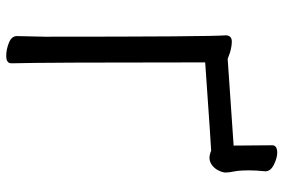

<svg xmlns="http://www.w3.org/2000/svg" viewBox="-166 -724 905 613"><g transform="rotate(90 286.5 -417.5)"><path d="M158.2 15.1Q138.2 15.1 116.7 6.6Q95.2 -2 95.2 -19L97.2 -107.9Q97.2 -633.8 92.8 -685.1Q92.8 -705.1 112.8 -705.1Q127.9 -705.1 147.9 -699.2L168 -691.9L444.8 -710.9L443.8 -834Q443.8 -850.1 467.8 -850.1Q483.9 -850.1 505.4 -839.6Q526.9 -829.1 526.9 -812Q523.9 -782.2 523.9 -759.8Q523.9 -753.9 524.4 -739Q524.9 -724.1 527.8 -710Q530.8 -695.8 530.8 -685.1Q530.8 -675.8 524.4 -662.8Q518.1 -649.9 507.1 -641.8Q496.1 -633.8 483.9 -633.8Q474.1 -633.8 460.9 -639.2Q453.1 -639.2 179.2 -620.1Q179.2 -106.9 182.1 -1Q182.1 15.1 158.2 15.1Z"/></g></svg>

Font: LXGW WenKai Screen
Style: Regular
Weight: 400
Designer: LXGW / Fontworks Inc.
Foundry: LXGW / Fontworks Inc.
Version: Version 1.510;January 18,2025